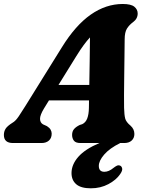

<svg xmlns="http://www.w3.org/2000/svg" viewBox="-43 -736 765 988"><path d="M183.5 -178Q162.5 -143.5 163 -124Q163.5 -104.5 178.5 -96L198.5 -87Q212 -78.5 217.5 -68.5Q223 -58.5 223 -48.5Q223 -25.5 208.8 -12.8Q194.5 0 171 0H24Q-23 0 -23 -41.5Q-23 -59.5 -14.2 -73.5Q-5.5 -87.5 21.5 -104.5Q37 -113 53.8 -138Q70.5 -163 88.5 -192L275 -492Q345 -605.5 423.5 -660.5Q502 -715.5 588.5 -715.5Q631 -715.5 648.2 -701.5Q665.5 -687.5 665.5 -666.5Q665.5 -639.5 641.5 -622Q622 -607.5 610.2 -588.8Q598.5 -570 598.5 -533Q598 -494.5 597.5 -444.2Q597 -394 596.2 -342.5Q595.5 -291 595.2 -248Q595 -205 595.5 -181Q596.5 -144.5 601.2 -126.2Q606 -108 629 -89Q648.5 -71.5 648.5 -46.5Q648.5 -26 634.8 -13Q621 0 596 0H575.5Q520.5 27.5 493 59.5Q465.5 91.5 465.5 117.5Q465.5 148 494 148Q517 148 541 128Q550.5 120.5 558.2 116.8Q566 113 574 116Q582.5 118.5 585.5 130Q588.5 141.5 575 160.5Q555 190 514.8 211.5Q474.5 233 424.5 233Q373.5 233 349.2 212Q325 191 325 154.5Q325 111 359.8 71.2Q394.5 31.5 468.5 0H371Q346.5 0 337.2 -12.2Q328 -24.5 328 -41.5Q328 -60 338 -71.8Q348 -83.5 367.5 -93L380 -97Q398 -105.5 406 -126.8Q414 -148 414.5 -181Q414.5 -189.5 414.8 -199.2Q415 -209 415 -219.5H209ZM349 -446 258 -299H416.5Q417.5 -356.5 418.5 -420.8Q419.5 -485 420 -543.5Q405 -527.5 387.5 -503.8Q370 -480 349 -446Z"/></svg>

Font: Fraunces 9pt S100
Style: Bold Italic
Weight: 700
Italic angle: -16°
Version: Version 1.000; ttfautohint (v1.8.3)